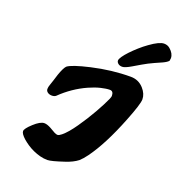

<svg xmlns="http://www.w3.org/2000/svg" viewBox="-165 -1071 1145 1230"><g transform="rotate(20 408.0 -456.5)"><path d="M649.9 -890.6Q711.4 -935.1 743.7 -935.1Q767.6 -935.1 784.2 -920.4Q815.9 -893.1 815.9 -861.8Q815.9 -856 813.5 -843.8Q804.2 -832 775.9 -818.8L726.6 -796.9Q687.5 -779.3 652.8 -758.8L599.6 -727.5Q559.1 -703.6 541 -703.6Q522.9 -703.6 512.5 -712.6Q502 -721.7 502 -732.2Q502 -742.7 514.9 -761.2Q527.8 -779.8 548.8 -802Q569.8 -824.2 596.4 -847.9Q623 -871.6 649.9 -890.6ZM543 -504.9Q543 -538.1 518.3 -538.1Q493.7 -538.1 457.3 -529.3Q420.9 -520.5 379.4 -502Q284.7 -459.5 208 -384.8Q197.8 -376 180.4 -376Q163.1 -376 151.4 -384.5Q139.6 -393.1 139.6 -406.7Q139.6 -420.4 145.5 -435.8Q151.4 -451.2 157.7 -472.4Q164.1 -493.7 170.9 -514.6Q188.5 -564.9 203.6 -581.1Q231.4 -604 352.5 -631.8Q486.8 -662.6 615.2 -662.6Q668.9 -662.6 704.1 -623Q734.4 -588.9 734.4 -551.3Q734.4 -519 686.5 -398.4Q610.8 -206.1 531.7 -97.7Q509.8 -67.4 488.3 -48.3Q457 -23.9 406.2 -7.3Q320.3 21.5 294.7 21.5Q269 21.5 244.1 14.9Q219.2 8.3 196 -2.2Q172.9 -12.7 152.8 -26.1Q132.8 -39.6 117.7 -52.7Q85.4 -81.5 85.4 -99.6Q85.4 -116.7 127 -154.8Q169.4 -193.8 196.8 -193.8Q215.3 -193.8 241.7 -179.7L279.3 -158.2Q291.5 -151.9 301 -151.9Q310.5 -151.9 327.6 -165.8Q344.7 -179.7 364.3 -202.6Q383.8 -225.6 404.5 -255.4Q425.3 -285.2 445.1 -316.7Q464.8 -348.1 482.7 -379.4Q500.5 -410.6 513.7 -436.5Q543 -492.7 543 -504.9Z"/></g></svg>

Font: Sarina
Style: Regular
Weight: 400
Designer: James Grieshaber
Foundry: James Grieshaber
Version: Version 1.001